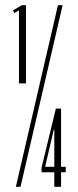

<svg xmlns="http://www.w3.org/2000/svg" viewBox="-20 -719 301 739"><path d="M53 -679 35 -669 30 -679 64 -699H80V-398H53ZM203 -699H221L59 0H41ZM189 -56H140V-74L195 -301H215V-77H233V-56H215V0H189ZM187 -220 154 -78 155 -77H189V-220Z"/></svg>

Font: Moniqa Cond Heading
Style: Regular
Weight: 400
Width: 3
Designer: Rajesh Rajput
Foundry: Rajesh Rajput
Version: Version 1.000